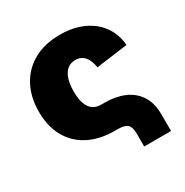

<svg xmlns="http://www.w3.org/2000/svg" viewBox="-160 -681 920 953"><g transform="rotate(-30 300.5 -205.0)"><path d="M396 140.1V67.9Q396 28.8 380.6 14.4Q365.2 0 326.2 0H311Q222.7 0 159.7 -32.7Q96.7 -65.4 63 -126Q29.3 -186.5 29.3 -270Q29.3 -353.5 63 -416.5Q96.7 -479.5 159.7 -514.6Q222.7 -549.8 311 -549.8Q367.7 -549.8 413.6 -534.9Q459.5 -520 493.7 -492.7Q527.8 -465.3 547.9 -426.8Q567.9 -388.2 572.3 -340.3L391.6 -316.4Q388.2 -337.4 381.8 -353.5Q375.5 -369.6 365.7 -380.6Q356 -391.6 343 -397.2Q330.1 -402.8 314 -402.8Q288.1 -402.8 269 -388.2Q250 -373.5 239.7 -344.2Q229.5 -314.9 229.5 -271Q229.5 -227.1 239.7 -199.7Q250 -172.4 269 -159.4Q288.1 -146.5 314 -146.5H335Q397 -146.5 445.6 -126Q494.1 -105.5 522 -62.7Q549.8 -20 549.8 45.4V140.1Z"/></g></svg>

Font: Inter 16pt Black
Style: Regular
Weight: 900
Version: Version 4.001;git-66647c0bb